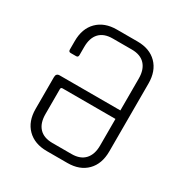

<svg xmlns="http://www.w3.org/2000/svg" viewBox="-152 -762 842 880"><g transform="rotate(30 269.0 -321.5)"><path d="M415 -285H135Q126 -285 126 -276V-144Q126 -96 150 -70.5Q174 -45 220 -45H321Q367 -45 391 -71Q415 -97 415 -144ZM415 -330V-499Q415 -546 391 -572Q367 -598 321 -598H220Q174 -598 150 -572.5Q126 -547 126 -499V-456Q126 -444 115 -444H86Q75 -444 75 -456V-501Q75 -567 113 -605Q151 -643 216 -643H325Q390 -643 427.5 -605Q465 -567 465 -501V-142Q465 -76 427.5 -38Q390 0 325 0H216Q151 0 113 -38Q75 -76 75 -142V-310Q75 -330 94 -330Z"/></g></svg>

Font: Rajdhani
Style: Regular
Weight: 400
Designer: Satya Rajpurohit, Jyotish Sonowal
Foundry: Indian Type Foundry
Version: Version 1.201 February 1, 2022